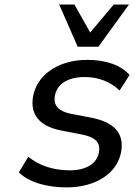

<svg xmlns="http://www.w3.org/2000/svg" viewBox="-20 -811 593 841"><path d="M271.5 9.8C400.9 9.8 497.6 -53.2 511.7 -152.3C522.5 -229.5 478 -274.9 385.3 -294.4L286.1 -313.5C233.9 -325.2 214.8 -350.6 219.7 -387.7C227.1 -439 271.5 -473.6 351.1 -473.6C411.1 -473.6 464.8 -452.6 503.9 -414.6L547.4 -482.4C510.7 -525.4 443.8 -548.8 362.8 -548.8C228.5 -548.8 137.7 -477.1 124 -383.8C113.3 -308.6 152.8 -259.3 243.7 -240.2L344.2 -220.7C399.4 -208.5 419.4 -186 414.1 -147.5C406.7 -96.2 360.4 -64.9 285.2 -64.9C214.4 -64.9 149.9 -85.9 104 -124.5L62.5 -56.2C103 -15.1 179.7 9.8 271.5 9.8ZM411.1 -606.4 544.9 -791H478L375 -668.5L306.2 -791H239.3L320.3 -606.4Z"/></svg>

Font: Winston
Style: Italic
Weight: 400
Italic angle: -8.13011°
Designer: Vernon Adams, Kim Jin-seong, David Berlow, Cristiano Sobral
Foundry: The Winston Project Authors
Version: Version 3.004